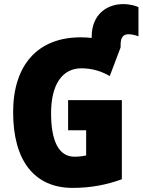

<svg xmlns="http://www.w3.org/2000/svg" viewBox="-20 -906 695 936"><path d="M580 -886C505 -886 427 -839 427 -727V-721C409 -723 391 -724 373 -724C164 -724 44 -589 44 -359C44 -121 149 10 334 10C423 10 499 -5 574 -32V-418H312V-271H400V-148C383 -145 365 -142 343 -142C264 -142 229 -223 229 -354C229 -492 282 -573 377 -573C429 -573 477 -558 515 -535L568 -675V-688C568 -725 582 -739 606 -739C626 -739 644 -733 655 -729V-871C644 -877 615 -886 580 -886Z"/></svg>

Font: Noto Sans Condensed Black
Style: Regular
Weight: 900
Width: 3
Designer: Monotype Design Team
Foundry: Monotype Imaging Inc.
Version: Version 2.013